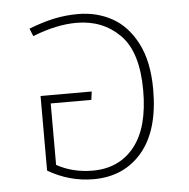

<svg xmlns="http://www.w3.org/2000/svg" viewBox="-46 -613 659 669"><g transform="rotate(-5 283.5 -279.0)"><path d="M489 -283Q489 -141 425.5 -65.5Q362 10 255 10Q171 10 96 -34V-295H275L271 -266H129V-51Q185 -20 255 -20Q347 -20 400.5 -86.5Q454 -153 454 -283Q454 -418 394 -478Q334 -538 243 -538Q172 -538 89 -505L78 -532Q124 -550 165 -559Q206 -568 251 -568Q316 -568 369.5 -538.5Q423 -509 456 -445Q489 -381 489 -283Z"/></g></svg>

Font: FiraGO UltraLight
Style: Regular
Weight: 200
Designer: bBox Type
Foundry: bBox Type GmbH
Version: Version 1.001